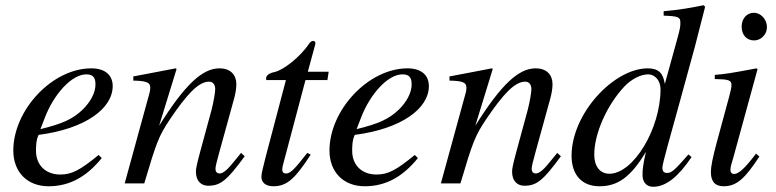

<svg xmlns="http://www.w3.org/2000/svg" viewBox="-20 -703 2974 736"><path d="M358 -109C286 -50 255 -34 211 -34C155 -34 118 -70 118 -125C118 -140 118 -166 128 -186C307 -209 412 -287 412 -373C412 -415 383 -441 330 -441C180 -441 31 -281 31 -126C31 -43 85 11 166 11C249 11 313 -27 370 -97ZM152 -252C186 -341 254 -418 311 -418C339 -418 346 -403 346 -379C346 -348 327 -312 296 -282C259 -247 221 -229 135 -208Z M904 -117C897 -108 890 -99 883 -91C854 -54 836 -38 822 -38C810 -38 806 -47 806 -56C806 -64 810 -81 820 -117L876 -320C882 -341 886 -362 886 -380C886 -416 864 -441 821 -441C757 -441 690 -381 590 -221L657 -439L653 -441C600 -430 572 -426 491 -410V-394C542 -393 556 -387 556 -367C556 -361 555 -355 554 -350L458 0H533C580 -158 588 -181 633 -248C696 -341 741 -390 781 -390C796 -390 805 -379 805 -361C805 -349 799 -313 791 -282L747 -120C733 -68 731 -55 731 -45C731 -7 753 9 778 9C825 9 850 -11 918 -104Z M1240 -428H1160L1188 -531C1189 -533 1189 -538 1189 -538C1189 -543 1186 -546 1180 -546C1176 -546 1170 -543 1166 -537C1130 -483 1065 -434 1033 -427C1009 -422 1000 -413 1000 -402C1000 -402 1000 -399 1001 -396H1076L998 -100C990 -68 982 -37 982 -26C982 -1 1001 11 1028 11C1080 11 1111 -18 1171 -110L1158 -117C1109 -54 1093 -38 1077 -38C1068 -38 1062 -41 1062 -54C1062 -57 1063 -64 1064 -68L1151 -396H1235Z M1570 -109C1498 -50 1467 -34 1423 -34C1367 -34 1330 -70 1330 -125C1330 -140 1330 -166 1340 -186C1519 -209 1624 -287 1624 -373C1624 -415 1595 -441 1542 -441C1392 -441 1243 -281 1243 -126C1243 -43 1297 11 1378 11C1461 11 1525 -27 1582 -97ZM1364 -252C1398 -341 1466 -418 1523 -418C1551 -418 1558 -403 1558 -379C1558 -348 1539 -312 1508 -282C1471 -247 1433 -229 1347 -208Z M2116 -117C2109 -108 2102 -99 2095 -91C2066 -54 2048 -38 2034 -38C2022 -38 2018 -47 2018 -56C2018 -64 2022 -81 2032 -117L2088 -320C2094 -341 2098 -362 2098 -380C2098 -416 2076 -441 2033 -441C1969 -441 1902 -381 1802 -221L1869 -439L1865 -441C1812 -430 1784 -426 1703 -410V-394C1754 -393 1768 -387 1768 -367C1768 -361 1767 -355 1766 -350L1670 0H1745C1792 -158 1800 -181 1845 -248C1908 -341 1953 -390 1993 -390C2008 -390 2017 -379 2017 -361C2017 -349 2011 -313 2003 -282L1959 -120C1945 -68 1943 -55 1943 -45C1943 -7 1965 9 1990 9C2037 9 2062 -11 2130 -104Z M2677 -683C2624 -672 2588 -666 2524 -660V-643C2579 -641 2588 -638 2588 -617C2588 -603 2589 -599 2574 -546L2529 -383H2528C2522 -422 2505 -441 2463 -441C2333 -441 2171 -268 2171 -106C2171 -30 2213 11 2278 11C2346 11 2397 -22 2456 -121C2445 -71 2443 -55 2443 -32C2443 -5 2458 13 2484 13C2534 13 2582 -28 2631 -101L2619 -111C2565 -49 2554 -40 2537 -40C2524 -40 2519 -48 2519 -60C2519 -76 2553 -192 2584 -306L2644 -525L2683 -677ZM2512 -361C2512 -209 2408 -37 2316 -37C2281 -37 2258 -64 2258 -110C2258 -193 2308 -302 2374 -372C2402 -401 2437 -418 2465 -418C2488 -418 2512 -397 2512 -361Z M2920 -599C2920 -628 2897 -654 2870 -654C2843 -654 2823 -632 2823 -601C2823 -569 2842 -548 2871 -548C2897 -548 2920 -571 2920 -599ZM2878 -114C2835 -57 2811 -36 2794 -36C2786 -36 2780 -41 2780 -51C2780 -65 2785 -78 2790 -95L2884 -438L2880 -441C2779 -422 2759 -419 2720 -416V-400C2774 -399 2784 -396 2784 -376C2784 -368 2780 -350 2775 -332L2727 -155C2712 -99 2705 -64 2705 -44C2705 -7 2721 11 2754 11C2804 11 2836 -19 2891 -103Z"/></svg>

Font: STIXGeneral
Style: Italic
Weight: 400
Italic angle: -16.33°
Designer: MicroPress Inc., with final additions and corrections provided by Coen Hoffman, Elsevier (retired)
Version: Version 1.1.0